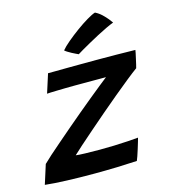

<svg xmlns="http://www.w3.org/2000/svg" viewBox="-145 -832 812 924"><g transform="rotate(-15 260.5 -370.0)"><path d="M424 -2.5Q382.5 0 324 1.8Q265.5 3.5 204 3.5Q137.5 3.5 74.5 1.2Q11.5 -1 -33.5 -6L-3 -102Q10.5 -115.5 34.2 -136.8Q58 -158 88.5 -184.2Q119 -210.5 153.2 -239.8Q187.5 -269 221.8 -297.8Q256 -326.5 287.5 -352.2Q319 -378 344.2 -398.2Q369.5 -418.5 385 -430.5Q377.5 -430.5 360.5 -430.5Q343.5 -430.5 321.2 -430.5Q299 -430.5 275.2 -430.5Q251.5 -430.5 231 -430.5Q208 -430.5 184.5 -430Q161 -429.5 140.8 -429Q120.5 -428.5 107 -428Q93.5 -427.5 90.5 -427L120.5 -521Q133.5 -521 158.8 -521.2Q184 -521.5 217 -521.8Q250 -522 287 -522.2Q324 -522.5 361 -522.5Q408.5 -522.5 460.5 -522Q512.5 -521.5 555.5 -520.5Q555.5 -517.5 553 -506Q550.5 -494.5 547.2 -479.8Q544 -465 541 -452.2Q538 -439.5 536.5 -434.5Q515 -419 482 -392.5Q449 -366 409.5 -333.2Q370 -300.5 329.8 -266Q289.5 -231.5 252.8 -199.5Q216 -167.5 188.2 -142.8Q160.5 -118 147 -105Q159.5 -103 194.2 -102Q229 -101 266 -101Q301.5 -101 338.2 -102.2Q375 -103.5 406.8 -105.5Q438.5 -107.5 458.5 -109.5Q457.5 -105 453 -90Q448.5 -75 442.8 -56.5Q437 -38 431.8 -22.8Q426.5 -7.5 424 -2.5ZM414 -744.5Q432 -735.5 446.5 -721.8Q461 -708 471.5 -695Q482 -682 486 -675.5Q471 -670 448.8 -659.5Q426.5 -649 401.5 -635.8Q376.5 -622.5 353.2 -609.5Q330 -596.5 312.2 -586.2Q294.5 -576 287 -571Q283.5 -572.5 274.5 -576.8Q265.5 -581 255.2 -586.5Q245 -592 236.2 -597.5Q227.5 -603 223.5 -607Q236 -622.5 261.5 -644Q287 -665.5 316.5 -687Q346 -708.5 372.5 -724.2Q399 -740 414 -744.5Z"/></g></svg>

Font: Grandstander Thin Medium
Style: Italic
Weight: 500
Italic angle: -15°
Version: Version 1.200